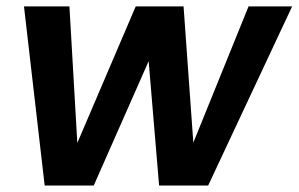

<svg xmlns="http://www.w3.org/2000/svg" viewBox="-20 -574 924 594"><path d="M118.2 0 54.2 -554.2H194.8L219.2 -131.8L399.9 -554.2H547.9L578.1 -132.8L749 -554.2H883.8L624 0H472.2L439.9 -384.8L270 0Z"/></svg>

Font: SVN-Poppins SemiBold
Style: Italic
Weight: 600
Italic angle: -10°
Designer: Ninad Kale (Devanagari), Jonny Pinhorn (Latin)
Foundry: Indian Type Foundry
Version: Version 3.002 2017